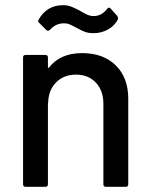

<svg xmlns="http://www.w3.org/2000/svg" viewBox="-20 -721 590 741"><path d="M475 -340V-10Q475 0 465 0H389Q379 0 379 -10V-321Q379 -371 350 -402Q321 -433 273 -433Q227 -433 197.5 -404Q168 -375 166 -328Q166 -322 165 -322V-10Q165 0 155 0H79Q69 0 69 -10V-499Q69 -509 79 -509H155Q165 -509 165 -499V-462Q165 -460 166.5 -459Q168 -458 169 -460Q212 -516 297 -516Q379 -516 427 -468.5Q475 -421 475 -340ZM277 -613Q258 -623 248.5 -627Q239 -631 227 -631Q195 -631 173 -606Q165 -599 159 -605L131 -633Q124 -640 130 -647Q162 -701 223 -701Q240 -701 253 -696Q266 -691 277 -685.5Q288 -680 291 -678Q295 -676 305.5 -670Q316 -664 324.5 -661.5Q333 -659 341 -659Q372 -659 393 -686Q399 -696 407 -688L432 -660Q437 -653 435 -646Q422 -621 396.5 -607Q371 -593 341 -593Q322 -593 308 -598Q294 -603 277 -613Z"/></svg>

Font: BarlowMedium
Style: Regular
Weight: 500
Designer: Jeremy Tribby
Foundry: Tribby Type
Version: Version 1.422